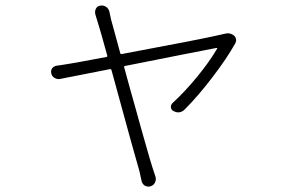

<svg xmlns="http://www.w3.org/2000/svg" viewBox="-20 -612 1040 707"><path d="M805.7 -487.3Q812.5 -489.3 819.3 -489.3Q830.1 -489.3 839.8 -482.4Q846.7 -477.5 848.6 -469.7Q849.6 -466.8 849.6 -463.9Q849.6 -459 846.7 -453.1Q816.4 -398.4 762.7 -328.1Q709 -257.8 660.2 -209Q649.4 -198.2 636.7 -198.2Q627.9 -198.2 619.1 -203.1Q610.4 -207 609.4 -216.3Q608.4 -225.6 615.2 -232.4Q661.1 -274.4 707 -330.6Q752.9 -386.7 779.3 -432.6Q780.3 -433.6 779.8 -434.6Q779.3 -435.5 777.3 -435.5Q685.5 -418 440.4 -369.1Q435.5 -368.2 437.5 -363.3Q450.2 -315.4 458.5 -286.6Q466.8 -257.8 479.5 -211.9Q492.2 -166 500.5 -136.2Q508.8 -106.4 518.1 -74.2Q527.3 -42 533.2 -22Q539.1 -2 542 6.8Q543.9 13.7 552.7 39.1Q555.7 50.8 550.3 61Q544.9 71.3 533.2 74.2Q530.3 75.2 526.4 75.2Q519.5 75.2 512.7 71.3Q502.9 64.5 501 52.7Q498 39.1 493.2 17.6Q481.4 -20.5 390.6 -353.5Q388.7 -358.4 384.8 -357.4L201.2 -321.3Q190.4 -319.3 180.7 -325.2Q170.9 -331.1 168.9 -341.8Q168 -344.7 168 -347.7Q168 -354.5 171.9 -360.4Q177.7 -368.2 188.5 -370.1Q205.1 -372.1 239.3 -377.9Q253.9 -379.9 372.1 -402.3Q376 -403.3 375 -407.2Q349.6 -500 339.8 -530.3Q335 -546.9 331.5 -557.6Q328.1 -568.4 332.5 -578.6Q336.9 -588.9 347.7 -590.8Q351.6 -591.8 354.5 -591.8Q362.3 -591.8 369.1 -587.9Q379.9 -581.1 382.8 -569.3Q385.7 -554.7 388.7 -541Q390.6 -534.2 402.3 -491.7Q414.1 -449.2 422.9 -416Q423.8 -412.1 428.7 -413.1Q727.5 -468.8 793 -484.4Q798.8 -485.4 805.7 -487.3Z"/></svg>

Font: Gen Jyuu Gothic L Monospace Light
Style: Regular
Weight: 300
Designer: [Source Han Sans]
Ryoko NISHIZUKA  (kana & ideographs); Paul D. Hunt (Latin, Greek & Cyrillic); Wenlong ZHANG  (bopomofo
Version: Version 1.002.20150607